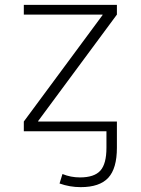

<svg xmlns="http://www.w3.org/2000/svg" viewBox="-20 -540 579 790"><path d="M78 -520H461V-480L137 -42V-40H461V-22V0V68Q461 153 425.5 191.5Q390 230 312 230Q267 230 225 215L237 176Q271 190 309 190Q368 190 393 162Q418 134 418 68V0H78V-40L402 -478V-480H78Z"/></svg>

Font: M PLUS 1p Light
Style: Regular
Weight: 300
Version: Version 1.061